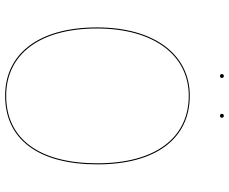

<svg xmlns="http://www.w3.org/2000/svg" viewBox="-90 -768 868 727"><g transform="rotate(90 343.5 -405.0)"><path d="M268.2 -819.1C263.4 -819.1 260.9 -815.5 260.9 -811.7C260.9 -807.9 263.4 -804.4 268.2 -804.4C273.1 -804.4 275.6 -807.9 275.6 -811.7C275.6 -815.5 273.1 -819.1 268.2 -819.1ZM418.9 -819.1C414.1 -819.1 411.5 -815.5 411.5 -811.7C411.5 -807.9 414.1 -804.4 418.9 -804.4C423.7 -804.4 426.3 -807.9 426.3 -811.7C426.3 -815.5 423.7 -819.1 418.9 -819.1ZM343.1 -690.1C187.9 -690.1 84.3 -557.6 84.3 -338.1C84.3 -118.6 184.1 9.1 343.1 9.1C510.1 9.1 602.9 -119.9 602.9 -340C602.9 -563.6 504.1 -690.1 343.1 -690.1ZM343.1 -686.2C501.9 -686.2 598.8 -560.6 598.8 -340C598.8 -122.5 507.9 5.1 343.1 5.1C186.4 5.1 88.4 -121.6 88.4 -338.1C88.4 -554.9 190.1 -686.2 343.1 -686.2Z"/></g></svg>

Font: Fira Sans Four
Style: Regular
Weight: 100
Designer: Carrois Corporate & Edenspiekermann AG
Foundry: Carrois Corporate GbR & Edenspiekermann AG
Version: Version 4.203;PS 004.203;hotconv 1.0.88;makeotf.lib2.5.64775